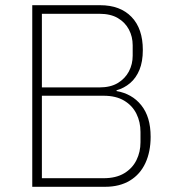

<svg xmlns="http://www.w3.org/2000/svg" viewBox="-20 -718 664 738"><path d="M104 0V-698H365Q442 -698 485.5 -653Q529 -608 529 -526Q529 -481 516 -449.5Q503 -418 480 -398.5Q457 -379 428 -371V-368Q457 -363 481 -349.5Q505 -336 523 -313.5Q541 -291 550 -261Q559 -231 559 -192Q559 -135 539 -91.5Q519 -48 479.5 -24Q440 0 384 0ZM141 -350V-33H378Q426 -33 457.5 -52Q489 -71 504.5 -102.5Q520 -134 520 -171V-211Q520 -249 504.5 -280.5Q489 -312 457.5 -331Q426 -350 378 -350ZM141 -665V-382H362Q405 -382 433 -399Q461 -416 475.5 -443.5Q490 -471 490 -504V-544Q490 -577 475.5 -604.5Q461 -632 433 -648.5Q405 -665 362 -665Z"/></svg>

Font: IBM Plex Sans ExtraLight
Style: Regular
Weight: 250
Designer: Mike Abbink, Paul van der Laan, Pieter van Rosmalen
Foundry: Bold Monday
Version: Version 3.201